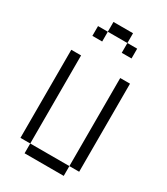

<svg xmlns="http://www.w3.org/2000/svg" viewBox="-213 -969 925 1062"><g transform="rotate(30 250.0 -437.5)"><path d="M375 -750V-812.5H312.5V-750ZM125 -62.5V0H375V-62.5ZM125 -62.5V-625H62.5V-62.5ZM375 -62.5H437.5V-625H375ZM187.5 -812.5H125V-750H187.5ZM187.5 -812.5H312.5V-875H187.5Z"/></g></svg>

Font: Unifont
Style: Regular
Weight: 500
Version: Version 13.0.05